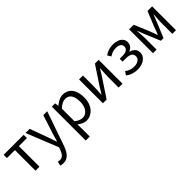

<svg xmlns="http://www.w3.org/2000/svg" viewBox="205 -1708 3093 3093"><g transform="rotate(-45 1751.5 -161.5)"><path d="M211.5 0V-469H29.4V-543.4H484.9V-469H302.2V0Z M614.9 234.2Q596.1 234.2 580.1 231.2Q564.2 228.2 551 223.2L569 150.5Q577 153.3 588.2 156Q599.5 158.7 610.7 158.7Q657.2 158.7 686.5 125.4Q715.8 92 733.1 41.9L745.4 0.7L527.4 -543.4H621.6L732.4 -241.5Q745.4 -205.6 758.7 -165.9Q772.1 -126.2 785.5 -88.4H790.5Q801.6 -125.8 813.2 -165.5Q824.8 -205.2 835.5 -241.5L933.2 -543.4H1022L817.5 45.5Q799 99 772.1 141.7Q745.2 184.4 707.4 209.3Q669.5 234.2 614.9 234.2Z M1127.1 229V-543.4H1202L1210.7 -480.5H1213.1Q1250.2 -511.1 1294.5 -533.9Q1338.9 -556.8 1385.9 -556.8Q1456.4 -556.8 1504.5 -522.3Q1552.7 -487.8 1577.3 -426.1Q1601.8 -364.3 1601.8 -280Q1601.8 -187.5 1568.5 -121.5Q1535.3 -55.6 1481.7 -21.1Q1428.1 13.4 1365.9 13.4Q1329.3 13.4 1291.2 -3.3Q1253.1 -20 1216.2 -49.9L1218.5 45.2V229ZM1351.3 -63.7Q1396 -63.7 1431.3 -89.4Q1466.6 -115.2 1486.9 -163.6Q1507.3 -212 1507.3 -278.8Q1507.3 -339.2 1492.7 -384.5Q1478.1 -429.8 1446.8 -454.9Q1415.5 -480.1 1363.4 -480.1Q1329.3 -480.1 1293.6 -461.3Q1258 -442.4 1218.5 -405.9V-119.9Q1255.4 -88.7 1290 -76.2Q1324.6 -63.7 1351.3 -63.7Z M1747.1 0V-543.4H1836.2V-316.1Q1836.2 -273.5 1833.3 -220.9Q1830.4 -168.3 1827.3 -115.7H1831.5Q1847.3 -141.1 1867.8 -174.2Q1888.4 -207.3 1903.2 -232.3L2108.7 -543.4H2193.8V0H2104.8V-226.7Q2104.8 -269.9 2108.2 -322.5Q2111.5 -375.1 2114.7 -427.7H2110.1Q2094.9 -402.7 2074.2 -369.2Q2053.6 -335.7 2037.8 -311.1L1831.9 0Z M2532.5 13.4Q2476.3 13.4 2425.7 -1.6Q2375 -16.7 2327 -55.4L2367.1 -114.4Q2404.1 -84.1 2444.1 -71.9Q2484.1 -59.8 2524.9 -59.8Q2562.8 -59.8 2593.4 -71.7Q2624.1 -83.5 2642.2 -105.4Q2660.4 -127.2 2660.4 -157.8Q2660.4 -204.3 2624.3 -227Q2588.1 -249.7 2521.5 -249.7H2446V-315.5H2508.8Q2574.1 -315.5 2606.6 -338.6Q2639.2 -361.8 2639.2 -401.4Q2639.2 -442.7 2607.7 -463.2Q2576.2 -483.6 2526.4 -483.6Q2478.9 -483.6 2445 -471.3Q2411.2 -459.1 2378.2 -436L2340.6 -496.3Q2379.1 -524.3 2425.4 -540.5Q2471.7 -556.8 2531.1 -556.8Q2584 -556.8 2628.7 -540.8Q2673.5 -524.8 2700.5 -492.5Q2727.6 -460.1 2727.6 -410.5Q2727.6 -371 2704.5 -338.4Q2681.4 -305.9 2637.6 -289.4V-284.4Q2685.8 -272.6 2718.6 -240.2Q2751.5 -207.8 2751.5 -149.6Q2751.5 -112.1 2733.7 -81.9Q2716 -51.8 2685.4 -30.7Q2654.8 -9.6 2615.5 1.9Q2576.2 13.4 2532.5 13.4Z M2888.1 0V-543.4H2992.5L3099.8 -287.8Q3112.6 -253.8 3124.9 -221.2Q3137.1 -188.6 3148.6 -155.5H3153.6Q3166.6 -188.6 3179.5 -221.2Q3192.3 -253.8 3202.9 -287.8L3307 -543.4H3412V0H3329V-245.5Q3329 -269.7 3330.7 -302.7Q3332.4 -335.7 3334.8 -370.1Q3337.1 -404.5 3338.9 -432.2H3334.5Q3322.5 -400.3 3309.3 -367.3Q3296 -334.2 3284 -304L3180.3 -51.4H3120.1L3014.4 -304Q3002.4 -334.2 2989.1 -367.5Q2975.9 -400.7 2964.5 -432.2H2959.9Q2961.6 -404.5 2963.8 -370.1Q2966 -335.7 2968 -302.7Q2969.9 -269.7 2969.9 -245.5V0Z"/></g></svg>

Font: Noto Sans SC Thin
Style: Regular
Weight: 100
Designer: Ryoko NISHIZUKA 西塚涼子 (kana, bopomofo & ideographs); Paul D. Hunt (Latin, Greek & Cyrillic); Sandoll Communications 산돌커뮤니
Foundry: Adobe
Version: Version 2.004-H2;hotconv 1.0.118;makeotfexe 2.5.65603